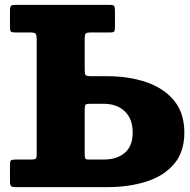

<svg xmlns="http://www.w3.org/2000/svg" viewBox="-20 -770 782 790"><path d="M106 -113.5Q121.5 -113.5 126.2 -116.5Q131 -119.5 131 -134.5V-606.5Q131 -625 127 -630.8Q123 -636.5 103.5 -636.5H42Q28 -636.5 24.5 -640.5Q21 -644.5 21 -658.5V-727Q21 -743 25.8 -746.5Q30.5 -750 46 -750H430.5Q447.5 -750 450.2 -744.8Q453 -739.5 453 -723V-660Q453 -645.5 450.2 -641Q447.5 -636.5 433 -636.5H355.5Q337.5 -636.5 333 -632.2Q328.5 -628 328.5 -610.5V-483Q328.5 -466 332.2 -461.2Q336 -456.5 353 -456.5H420Q510.5 -456.5 582.5 -431.8Q654.5 -407 696.5 -355.8Q738.5 -304.5 738.5 -224.5Q738.5 -145 696.5 -95.5Q654.5 -46 582.5 -23Q510.5 0 420 0H46.5Q31 0 26 -3.8Q21 -7.5 21 -24V-91.5Q21 -106.5 25 -110Q29 -113.5 44 -113.5ZM350.5 -343Q336 -343 332.2 -339.2Q328.5 -335.5 328.5 -321V-135Q328.5 -122.5 331 -118Q333.5 -113.5 345.5 -113.5H405.5Q461 -113.5 493.5 -141.2Q526 -169 526 -224.5Q526 -280.5 493.5 -311.8Q461 -343 405.5 -343Z"/></svg>

Font: Besley* Heavy
Style: Regular
Weight: 800
Designer: Owen Earl
Foundry: indestructible type*
Version: Version 3.000; ttfautohint (v1.8.3)